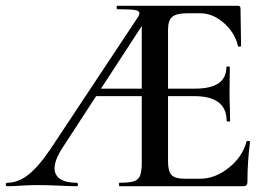

<svg xmlns="http://www.w3.org/2000/svg" viewBox="-29 -645 932 665"><path d="M-4 -12Q34 -12 70 -40.5Q106 -69 148 -132L441 -574Q454 -592 454 -599Q454 -608 437.5 -610.5Q421 -613 377 -613Q375 -613 375 -619Q375 -625 377 -625H795Q804 -625 804 -616L806 -486Q806 -484 800.5 -483.5Q795 -483 795 -486Q790 -512 771.5 -538Q753 -564 724.5 -581.5Q696 -599 664 -599H618Q582 -599 567.5 -586.5Q553 -574 553 -543V-85Q553 -52 565 -39Q577 -26 610 -26H664Q716 -26 763.5 -64Q811 -102 825 -155Q825 -157 830 -157Q837 -157 837 -154Q828 -86 828 -15Q828 -7 824.5 -3.5Q821 0 812 0H385Q383 0 383 -6Q383 -12 385 -12Q419 -12 434.5 -17Q450 -22 456 -36.5Q462 -51 462 -81V-589L494 -604L188 -134Q160 -91 160 -62Q160 -38 179.5 -25Q199 -12 236 -12Q241 -12 241 -6Q241 0 236 0Q215 0 177 -2Q133 -4 101 -4Q76 -4 44 -2Q14 0 -4 0Q-9 0 -9 -6Q-9 -12 -4 -12ZM305 -338H528L535 -312H290ZM644 -312H490V-338H646Q755 -338 755 -412Q755 -415 761 -415Q767 -415 767 -412L766 -325Q766 -294 767 -278L768 -226Q768 -224 762 -224Q756 -224 756 -226Q756 -312 644 -312Z"/></svg>

Font: Cormorant Infant SemiBold
Style: Regular
Weight: 600
Designer: Christian Thalmann (Catharsis Fonts)
Foundry: Catharsis Fonts
Version: Version 4.000